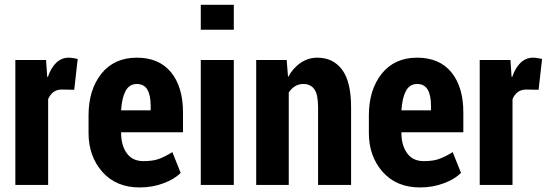

<svg xmlns="http://www.w3.org/2000/svg" viewBox="-20 -782 2324 812"><path d="M293.9 -402.3Q281.2 -402.3 242.2 -403.3Q219.7 -403.3 206.1 -392.6Q191.4 -381.8 183.6 -362.3Q183.6 -241.2 183.6 0Q149.4 0 44.9 0Q44.9 -83 44.9 -331.1Q44.9 -379.9 44.9 -528.3Q77.1 -528.3 174.8 -528.3Q175.8 -510.7 179.7 -457Q180.7 -457 182.6 -457Q195.3 -495.1 217.8 -516.6Q240.2 -538.1 270.5 -538.1Q280.3 -538.1 290 -536.1Q300.8 -535.2 308.6 -532.2Q303.7 -488.3 293.9 -402.3Z M570.3 10.7Q471.7 10.7 413.1 -54.7Q354.5 -121.1 354.5 -219.7Q354.5 -232.4 354.5 -256.8Q354.5 -266.6 354.5 -293.9Q354.5 -401.4 408.2 -469.7Q462.9 -538.1 558.6 -538.1Q652.3 -538.1 703.1 -476.6Q753.9 -414.1 753.9 -307.6Q753.9 -279.3 753.9 -222.7Q688.5 -222.7 492.2 -222.7Q492.2 -221.7 492.2 -219.7Q492.2 -168 515.6 -134.8Q539.1 -100.6 586.9 -100.6Q626 -100.6 650.4 -109.4Q675.8 -118.2 709 -138.7Q720.7 -109.4 744.1 -50.8Q716.8 -23.4 670.9 -6.8Q625 10.7 570.3 10.7ZM558.6 -426.8Q526.4 -426.8 510.7 -396.5Q495.1 -366.2 492.2 -315.4Q534.2 -315.4 617.2 -315.4Q617.2 -320.3 617.2 -335Q617.2 -378.9 603.5 -402.3Q589.8 -426.8 558.6 -426.8Z M968.8 0Q933.6 0 829.1 0Q829.1 -83 829.1 -330.1Q829.1 -379.9 829.1 -528.3Q864.3 -528.3 968.8 -528.3Q968.8 -396.5 968.8 0ZM968.8 -656.2Q933.6 -656.2 829.1 -656.2Q829.1 -682.6 829.1 -761.7Q864.3 -761.7 968.8 -761.7Q968.8 -735.4 968.8 -656.2Z M1192.4 -528.3Q1194.3 -509.8 1198.2 -456.1Q1219.7 -495.1 1252 -516.6Q1284.2 -538.1 1322.3 -538.1Q1388.7 -538.1 1426.8 -487.3Q1464.8 -436.5 1464.8 -328.1Q1464.8 -218.8 1464.8 0Q1429.7 0 1325.2 0Q1325.2 -82 1325.2 -328.1Q1325.2 -382.8 1309.6 -404.3Q1293.9 -426.8 1262.7 -426.8Q1243.2 -426.8 1227.5 -417Q1211.9 -407.2 1201.2 -390.6Q1201.2 -259.8 1201.2 0Q1167 0 1063.5 0Q1063.5 -83 1063.5 -330.1Q1063.5 -379.9 1063.5 -528.3Q1095.7 -528.3 1192.4 -528.3Z M1755.9 10.7Q1657.2 10.7 1598.6 -54.7Q1540 -121.1 1540 -219.7Q1540 -232.4 1540 -256.8Q1540 -266.6 1540 -293.9Q1540 -401.4 1593.8 -469.7Q1648.4 -538.1 1744.1 -538.1Q1837.9 -538.1 1888.7 -476.6Q1939.5 -414.1 1939.5 -307.6Q1939.5 -279.3 1939.5 -222.7Q1874 -222.7 1677.7 -222.7Q1677.7 -221.7 1677.7 -219.7Q1677.7 -168 1701.2 -134.8Q1724.6 -100.6 1772.5 -100.6Q1811.5 -100.6 1835.9 -109.4Q1861.3 -118.2 1894.5 -138.7Q1906.2 -109.4 1929.7 -50.8Q1902.3 -23.4 1856.4 -6.8Q1810.5 10.7 1755.9 10.7ZM1744.1 -426.8Q1711.9 -426.8 1696.3 -396.5Q1680.7 -366.2 1677.7 -315.4Q1719.7 -315.4 1802.7 -315.4Q1802.7 -320.3 1802.7 -335Q1802.7 -378.9 1789.1 -402.3Q1775.4 -426.8 1744.1 -426.8Z M2257.8 -402.3Q2245.1 -402.3 2206.1 -403.3Q2183.6 -403.3 2169.9 -392.6Q2155.3 -381.8 2147.5 -362.3Q2147.5 -241.2 2147.5 0Q2113.3 0 2008.8 0Q2008.8 -83 2008.8 -331.1Q2008.8 -379.9 2008.8 -528.3Q2041 -528.3 2138.7 -528.3Q2139.6 -510.7 2143.6 -457Q2144.5 -457 2146.5 -457Q2159.2 -495.1 2181.6 -516.6Q2204.1 -538.1 2234.4 -538.1Q2244.1 -538.1 2253.9 -536.1Q2264.6 -535.2 2272.5 -532.2Q2267.6 -488.3 2257.8 -402.3Z"/></svg>

Font: Noto Sans Hebrew DECATHLON 
Style: Bold
Weight: 400
Designer: Monotype Design Team
Version: Version 2.000;GOOG;noto-fonts:20170220:a8a215d2e889